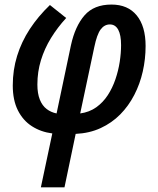

<svg xmlns="http://www.w3.org/2000/svg" viewBox="-20 -570 684 830"><path d="M156.7 239.7 206.1 6.8Q156.7 0.5 118.2 -24.2Q79.6 -48.8 57.4 -92.8Q35.2 -136.7 35.2 -200.7Q35.2 -267.6 54 -328.4Q72.8 -389.2 108.6 -444.1Q144.5 -499 195.8 -548.3L266.1 -492.2Q228.5 -451.2 200.4 -405.5Q172.4 -359.9 157 -309.8Q141.6 -259.8 141.6 -204.6Q141.6 -166 152.1 -139.6Q162.6 -113.3 181.4 -98.9Q200.2 -84.5 224.6 -79.6L286.6 -374Q304.7 -457 345.5 -503.7Q386.2 -550.3 461.9 -550.3Q532.7 -550.3 571 -503.4Q609.4 -456.5 609.4 -371.1Q609.4 -314.9 597.2 -261Q585 -207 560.5 -159.7Q536.1 -112.3 499.8 -75.4Q463.4 -38.6 415.3 -16.4Q367.2 5.9 307.1 8.8L258.8 239.7ZM326.7 -79.6Q366.2 -85 395.8 -106Q425.3 -127 445.8 -158.4Q466.3 -189.9 479 -227.3Q491.7 -264.6 497.6 -303Q503.4 -341.3 503.4 -375Q503.4 -418.9 491 -441.7Q478.5 -464.4 455.1 -464.4Q431.2 -464.4 415 -442.6Q398.9 -420.9 387.7 -366.7Z"/></svg>

Font: Open Sans SemiCondensed SemiBold
Style: Italic
Weight: 600
Width: 4
Italic angle: -12°
Designer: Monotype Design Team
Foundry: Monotype Imaging Inc.
Version: Version 3.000